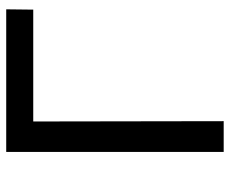

<svg xmlns="http://www.w3.org/2000/svg" viewBox="-81 -659 740 618"><g transform="rotate(-90 289.0 -350.0)"><path d="M567 -613 568 -700H109V0H208L207 -613Z"/></g></svg>

Font: ICO Headline
Style: Regular
Weight: 500
Designer: Julieta Ulanovsky
Foundry: Julieta Ulanovsky
Version: Version 7.200